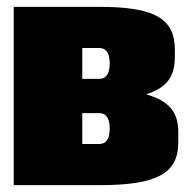

<svg xmlns="http://www.w3.org/2000/svg" viewBox="-20 -540 555 560"><path d="M220 -310V-400H270C290 -400 300 -384 300 -355C300 -326 290 -310 270 -310ZM20 -520V0H270C438 0 500 -34 500 -125V-155C500 -213 473 -246 406 -265C468 -284 490 -318 490 -375V-395C490 -486 431 -520 270 -520ZM220 -120V-210H270C290 -210 300 -194 300 -165C300 -136 290 -120 270 -120Z"/></svg>

Font: MikodacsPCS
Style: Regular
Weight: 900
Designer: gluk (gluksza@wp.pl)
Foundry: gluk (gluksza@wp.pl)
Version: Version 0.27